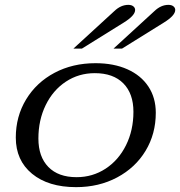

<svg xmlns="http://www.w3.org/2000/svg" viewBox="-20 -760 741 790"><path d="M45 -194Q45 -281 87.5 -351Q130 -421 204.5 -460.5Q279 -500 373 -500Q448 -500 504 -475Q560 -450 590.5 -404Q621 -358 621 -296Q621 -209 579 -139.5Q537 -70 462 -30Q387 10 293 10Q179 10 112 -45Q45 -100 45 -194ZM529 -300Q529 -375 487.5 -417Q446 -459 370 -459Q304 -459 251 -424Q198 -389 168 -327.5Q138 -266 138 -190Q138 -115 179 -73Q220 -31 295 -31Q361 -31 414.5 -66Q468 -101 498.5 -162.5Q529 -224 529 -300ZM450 -714Q477 -740 508 -740Q521 -740 528.5 -734Q536 -728 536 -719Q536 -696 489 -667L317 -560H282ZM615 -714Q642 -740 673 -740Q686 -740 693.5 -734Q701 -728 701 -719Q701 -696 654 -667L482 -560H447Z"/></svg>

Font: Fahkwang
Style: Italic
Weight: 400
Italic angle: -10°
Version: Version 1.000; ttfautohint (v1.6)